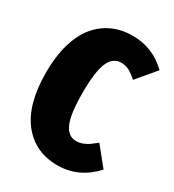

<svg xmlns="http://www.w3.org/2000/svg" viewBox="-178 -819 856 942"><g transform="rotate(30 250.0 -348.0)"><path d="M296.9 -715.8Q411.6 -715.8 494.1 -634.8L404.8 -528.8Q380.9 -550.3 359.6 -561.8Q338.4 -573.2 314 -573.2Q266.6 -573.2 244.4 -521.5Q222.2 -469.7 222.2 -350.1Q222.2 -231.4 244.4 -180.2Q266.6 -128.9 313 -128.9Q332 -128.9 350.3 -136.2Q368.7 -143.6 380.6 -152.1Q392.6 -160.6 416 -179.2L500 -75.2Q412.1 20 293 20Q166 20 91.6 -73.5Q17.1 -167 17.1 -350.1Q17.1 -439.5 37.6 -509.5Q58.1 -579.6 95.2 -624.5Q132.3 -669.4 183.3 -692.6Q234.4 -715.8 296.9 -715.8Z"/></g></svg>

Font: Fira Sans Compressed Heavy
Style: Regular
Weight: 900
Width: 1
Designer: Carrois Corporate & Edenspiekermann AG
Foundry: Carrois Corporate GbR & Edenspiekermann AG
Version: Version 4.203;PS 004.203;hotconv 1.0.88;makeotf.lib2.5.64775